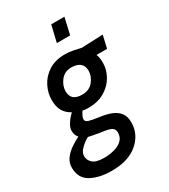

<svg xmlns="http://www.w3.org/2000/svg" viewBox="-264 -811 1008 1148"><g transform="rotate(-30 240.0 -237.0)"><path d="M160 233Q74 233 17.5 201.5Q-39 170 -39 98Q-39 62 -18.5 35Q2 8 31 -11.5Q60 -31 88 -45Q70 -63 70 -94Q70 -111 78.5 -127.5Q87 -144 98.5 -159Q110 -174 127 -190Q94 -207 76.5 -236.5Q59 -266 59 -313Q59 -361 82 -406.5Q105 -452 150.5 -481.5Q196 -511 263 -511Q291 -511 319.5 -505.5Q348 -500 372 -494L519 -500L499 -413H426Q436 -391 436 -353Q436 -308 412 -264Q388 -220 341 -191.5Q294 -163 227 -163Q214 -163 208 -163.5Q202 -164 198 -165Q193 -166 188 -167Q181 -159 177 -150Q166 -133 166 -117Q166 -102 187 -95.5Q208 -89 259 -82Q299 -77 332 -64.5Q365 -52 385 -27.5Q405 -3 405 40Q405 121 340.5 177Q276 233 160 233ZM160 143Q194 143 227.5 134.5Q261 126 283 106Q305 86 305 52Q305 27 285.5 17Q266 7 222 2Q161 -8 136 -14Q112 -2 85.5 23Q59 48 59 74Q59 103 82 123Q105 143 160 143ZM234 -250Q284 -250 311 -284Q338 -318 338 -355Q338 -422 259 -424Q210 -424 183.5 -389Q157 -354 157 -317Q157 -250 234 -250ZM348 -593H256L283 -707H374Z"/></g></svg>

Font: Storia Sans SemiBold
Style: Italic
Weight: 600
Italic angle: -13°
Designer: Campivisivi
Foundry: Accademia di Belle Arti di Urbino and students of MA course of Visual design
Version: Version 60.001;May 25, 2020;FontCreator 12.0.0.2522 64-bit